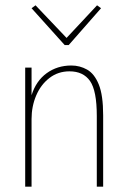

<svg xmlns="http://www.w3.org/2000/svg" viewBox="-20 -704 478 724"><path d="M75 0V-449H99V-345Q116 -399 156 -428Q196 -457 249 -457Q281 -457 308.5 -441.5Q336 -426 352.5 -385.5Q369 -345 369 -269V0H345V-267Q345 -362 319.5 -398.5Q294 -435 242 -435Q199 -435 166.5 -410Q134 -385 116.5 -344Q99 -303 99 -255V0ZM114 -684 231 -561 346 -684 361 -673 239 -534H224L99 -673Z"/></svg>

Font: Inconsolata SemiCondensed ExtraLight
Style: Regular
Weight: 200
Width: 4
Monospace: yes
Designer: Raph Levien, Cyreal, Brenton Simpson
Foundry: Raph Levien, Cyreal, Google
Version: Version 3.100; ttfautohint (v1.8.4.7-5d5b)